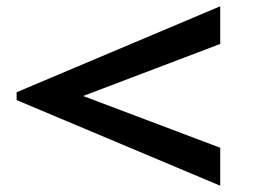

<svg xmlns="http://www.w3.org/2000/svg" viewBox="-20 -617 807 612"><path d="M682 -477 245 -311 682 -146V-25L33 -298V-323L682 -597Z"/></svg>

Font: BioRhyme Expanded
Style: Bold
Weight: 700
Width: 7
Designer: Aoife Mooney
Foundry: Aoife Mooney Type
Version: Version 1.000